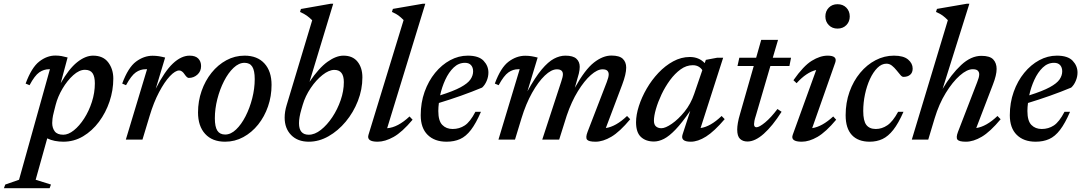

<svg xmlns="http://www.w3.org/2000/svg" viewBox="-110 -730 5662 1004"><path d="M156.5 235 149.5 254H-89.5L-82.5 235L-10.5 210L151 -368H147Q119 -368 95.2 -351.5Q71.5 -335 44.5 -284.5L24 -293Q55 -377 95.2 -408.2Q135.5 -439.5 179.5 -439.5Q196.5 -439.5 211.8 -436.8Q227 -434 243.5 -429.5L207.5 -295Q250 -370 293.2 -404.5Q336.5 -439 376.5 -439Q429.5 -439 456 -403.8Q482.5 -368.5 482.5 -319Q482.5 -258 462.8 -199.2Q443 -140.5 407.5 -93Q372 -45.5 324.5 -17.2Q277 11 221 11Q199 11 177 6.8Q155 2.5 137 -6.5L76.5 210ZM172 -146Q166 -123 164.5 -109Q163 -95 163 -87Q163 -61 176.2 -43.2Q189.5 -25.5 221 -25.5Q247.5 -25.5 276.2 -48.5Q305 -71.5 330 -110.2Q355 -149 370.5 -197Q386 -245 386 -294Q386 -329.5 374 -347.2Q362 -365 334 -365Q304.5 -365 273.2 -337Q242 -309 217 -266.8Q192 -224.5 181 -181.5Z M659 -368H651.5Q624 -368 600.2 -351.5Q576.5 -335 549 -284.5L529 -293Q560 -377 601.2 -407.8Q642.5 -438.5 688 -438.5Q705.5 -438.5 721 -436Q736.5 -433.5 753.5 -429L704.5 -266Q750.5 -357 794.2 -398Q838 -439 881.5 -439Q912 -439 926.8 -423.8Q941.5 -408.5 941.5 -384.5Q941.5 -357 922.2 -339.8Q903 -322.5 877 -322.5Q868 -322.5 855.5 -341Q842 -361.5 827 -361.5Q806.5 -361.5 778.2 -331.5Q750 -301.5 721.8 -248Q693.5 -194.5 672.5 -124L635 0H548Z M1169 -439Q1235.5 -439 1272.8 -398.2Q1310 -357.5 1310 -286Q1310 -227 1291.5 -173.5Q1273 -120 1239.8 -78.5Q1206.5 -37 1162.2 -13Q1118 11 1067 11Q1000 11 962.8 -29.8Q925.5 -70.5 925.5 -142Q925.5 -201 944.2 -254.5Q963 -308 996.2 -349.5Q1029.5 -391 1073.8 -415Q1118 -439 1169 -439ZM1067.5 -26.5Q1097 -26.5 1124.5 -52.8Q1152 -79 1174 -122Q1196 -165 1209 -216Q1222 -267 1222 -316.5Q1222 -361 1209.2 -381.2Q1196.5 -401.5 1168.5 -401.5Q1139 -401.5 1111.2 -375.2Q1083.5 -349 1061.5 -306Q1039.5 -263 1026.5 -212Q1013.5 -161 1013.5 -111.5Q1013.5 -67 1026.5 -46.8Q1039.5 -26.5 1067.5 -26.5Z M1522.5 -624Q1508.5 -638 1494.5 -648Q1480.5 -658 1459 -667.5L1463.5 -683L1619.5 -710.5H1632.5L1508.5 -302Q1557.5 -374.5 1602.5 -406.8Q1647.5 -439 1686 -439Q1734.5 -439 1759.8 -407.2Q1785 -375.5 1785 -325.5Q1785 -262.5 1761.5 -202.2Q1738 -142 1698 -94Q1658 -46 1608 -17.5Q1558 11 1505 11Q1446.5 11 1412.5 -23.8Q1378.5 -58.5 1378.5 -115Q1378.5 -146 1389 -180.5ZM1466 -158Q1453.5 -115.5 1453.5 -85.5Q1453.5 -25.5 1504.5 -25.5Q1536 -25.5 1568.2 -51Q1600.5 -76.5 1627.8 -117.5Q1655 -158.5 1671.5 -206.5Q1688 -254.5 1688 -300.5Q1688 -364.5 1638.5 -364.5Q1610 -364.5 1576.5 -338Q1543 -311.5 1514.8 -269.8Q1486.5 -228 1473 -182Z M2000.5 -625Q1987 -639 1973.8 -648.8Q1960.5 -658.5 1939.5 -667.5L1944.5 -683.5L2101 -710.5H2114L1914.5 -59.5Q1970 -63.5 2031.5 -121L2047.5 -104Q1993 -39 1948.2 -14Q1903.5 11 1864.5 11Q1805.5 11 1817 -25.5Z M2405 -145.5Q2379 -85 2352.8 -50.8Q2326.5 -16.5 2295.8 -2.8Q2265 11 2225 11Q2162.5 11 2126.2 -24.8Q2090 -60.5 2090 -127.5Q2090 -193 2110.2 -249.8Q2130.5 -306.5 2165.2 -349Q2200 -391.5 2244 -415.2Q2288 -439 2336 -439Q2393.5 -439 2418.8 -412.2Q2444 -385.5 2444 -350.5Q2444 -328.5 2434.8 -306.8Q2425.5 -285 2411 -272Q2357 -249.5 2299.8 -229.2Q2242.5 -209 2185 -191.5Q2182 -169.5 2182 -149.5Q2182 -98 2202.8 -76.8Q2223.5 -55.5 2257 -55.5Q2292 -55.5 2320.2 -74Q2348.5 -92.5 2376 -145.5ZM2321.5 -401.5Q2288 -401.5 2262.2 -376.8Q2236.5 -352 2218.5 -313Q2200.5 -274 2191.5 -231.5Q2261.5 -253.5 2298.8 -273.8Q2336 -294 2350 -314.5Q2364 -335 2364 -357Q2364 -377 2353.2 -389.2Q2342.5 -401.5 2321.5 -401.5Z M3185.5 -106.5Q3131 -41 3087 -15Q3043 11 3004 11Q2968.5 11 2959.8 0.2Q2951 -10.5 2962.5 -40.5L3063 -301Q3073 -326.5 3073 -341Q3073 -353 3065.8 -360.2Q3058.5 -367.5 3040.5 -367.5Q3013.5 -367.5 2979.5 -337.5Q2945.5 -307.5 2912 -253.2Q2878.5 -199 2853.5 -125.5L2814 0H2725.5L2824.5 -302.5Q2829 -315.5 2831.2 -325Q2833.5 -334.5 2833.5 -341.5Q2833.5 -367.5 2802 -367.5Q2773 -367.5 2738.8 -334.8Q2704.5 -302 2672.2 -244.5Q2640 -187 2617 -111.5L2583 0H2496.5L2607.5 -368H2600Q2572.5 -368 2548.8 -351.5Q2525 -335 2497.5 -284.5L2477.5 -293Q2508.5 -377 2549.8 -407.8Q2591 -438.5 2636.5 -438.5Q2654 -438.5 2669.2 -436Q2684.5 -433.5 2701.5 -429L2648 -252.5Q2688.5 -326 2722.5 -366.5Q2756.5 -407 2786.8 -423Q2817 -439 2846.5 -439Q2886.5 -439 2904 -423Q2921.5 -407 2921.5 -380.5Q2921.5 -365 2916.8 -345.2Q2912 -325.5 2904 -299.5L2896 -271Q2949 -366.5 2995.8 -403Q3042.5 -439.5 3087 -439.5Q3129.5 -439.5 3147 -422.2Q3164.5 -405 3164.5 -376.5Q3164.5 -342.5 3143.5 -287L3058 -60.5Q3110.5 -68 3169 -123.5Z M3459.5 -27.5 3499.5 -150.5Q3456 -87.5 3422.8 -52.8Q3389.5 -18 3362.2 -4Q3335 10 3309.5 10Q3267 10 3241.5 -13.8Q3216 -37.5 3216 -90.5Q3216 -129.5 3230.8 -175.5Q3245.5 -221.5 3271.8 -266.8Q3298 -312 3333.2 -349.2Q3368.5 -386.5 3410.2 -409.2Q3452 -432 3497 -432Q3545 -432 3575 -400L3581 -417L3639.5 -428H3671.5L3553.5 -60.5Q3605 -67.5 3663.5 -123.5L3679.5 -107Q3625 -43 3582.2 -16Q3539.5 11 3502 11Q3446.5 11 3459.5 -27.5ZM3309.5 -99Q3309.5 -78.5 3320.2 -69Q3331 -59.5 3348.5 -59.5Q3369.5 -59.5 3403.2 -82.8Q3437 -106 3469.8 -146.5Q3502.5 -187 3520 -239L3562.5 -363Q3556.5 -373.5 3543.8 -381.2Q3531 -389 3512.5 -389Q3479 -389 3449 -367.2Q3419 -345.5 3393.5 -310.8Q3368 -276 3349.2 -236.2Q3330.5 -196.5 3320 -160Q3309.5 -123.5 3309.5 -99Z M3843 -127Q3837 -108.5 3835 -98Q3833 -87.5 3833 -81Q3833 -64.5 3845.5 -64.5Q3860.5 -64.5 3891 -89.8Q3921.5 -115 3955.5 -160L3977 -145.5Q3929.5 -71 3884 -30.5Q3838.5 10 3798.5 10Q3774.5 10 3759.8 -3.8Q3745 -17.5 3745 -52.5Q3745 -67 3748.5 -87.8Q3752 -108.5 3760 -135L3831.5 -385H3746.5L3756 -428H3844L3870.5 -521.5H3958.5L3931 -428H4026.5L4018 -385H3918.5Z M4206 -644Q4206 -671.5 4223.8 -689.8Q4241.5 -708 4269.5 -708Q4298 -708 4315.8 -689.8Q4333.5 -671.5 4333.5 -644Q4333.5 -617 4315.8 -598.8Q4298 -580.5 4269.5 -580.5Q4241.5 -580.5 4223.8 -598.8Q4206 -617 4206 -644ZM4035.5 -25.5 4158 -364Q4107 -352 4055.5 -295L4039 -310.5Q4091.5 -385.5 4135 -412.2Q4178.5 -439 4218 -439Q4270.5 -439 4257.5 -402.5L4137 -60Q4189 -67.5 4247 -121L4262.5 -104Q4208.5 -39.5 4164.8 -14.2Q4121 11 4082.5 11Q4022 11 4035.5 -25.5Z M4525.5 -397Q4500 -397 4478 -375Q4456 -353 4439.2 -316.8Q4422.5 -280.5 4413.2 -236.8Q4404 -193 4404 -149.5Q4404 -98 4420.2 -76.8Q4436.5 -55.5 4470 -55.5Q4501.5 -55.5 4530 -74.8Q4558.5 -94 4586.5 -145.5H4614.5Q4588 -85 4561.2 -51Q4534.5 -17 4504.5 -3Q4474.5 11 4438 11Q4377 11 4344.5 -24Q4312 -59 4312 -127.5Q4312 -193 4332.2 -249.8Q4352.5 -306.5 4387.8 -349Q4423 -391.5 4468.5 -415.2Q4514 -439 4564.5 -439Q4614.5 -439 4638.5 -418.8Q4662.5 -398.5 4662.5 -371.5Q4662.5 -350 4649.2 -339Q4636 -328 4615 -328Q4607.5 -327.5 4599 -337.2Q4590.5 -347 4578.5 -362Q4567 -376.5 4554 -386.8Q4541 -397 4525.5 -397Z M4777.5 -111.5 4744 0H4658L4846.5 -624.5Q4833 -638.5 4819.5 -648.5Q4806 -658.5 4784.5 -667.5L4789.5 -683.5L4946 -710.5H4959L4819 -265Q4864 -341.5 4915.8 -389.8Q4967.5 -438 5022 -438Q5066.5 -438 5084 -419Q5101.5 -400 5101.5 -369.5Q5101.5 -337.5 5082 -287.5L4995 -60.5Q5047.5 -68 5106 -123.5L5122.5 -106.5Q5068 -41 5024 -15Q4980 11 4941 11Q4905.5 11 4896.8 0.2Q4888 -10.5 4899.5 -40.5L4999.5 -299.5Q5004.5 -312 5007.5 -322.5Q5010.5 -333 5010.5 -341.5Q5010.5 -353 5003 -360.5Q4995.5 -368 4976.5 -368Q4946.5 -368 4908.8 -334.8Q4871 -301.5 4835.5 -243.8Q4800 -186 4777.5 -111.5Z M5485.5 -145.5Q5459.5 -85 5433.2 -50.8Q5407 -16.5 5376.2 -2.8Q5345.5 11 5305.5 11Q5243 11 5206.8 -24.8Q5170.5 -60.5 5170.5 -127.5Q5170.5 -193 5190.8 -249.8Q5211 -306.5 5245.8 -349Q5280.5 -391.5 5324.5 -415.2Q5368.5 -439 5416.5 -439Q5474 -439 5499.2 -412.2Q5524.5 -385.5 5524.5 -350.5Q5524.5 -328.5 5515.2 -306.8Q5506 -285 5491.5 -272Q5437.5 -249.5 5380.2 -229.2Q5323 -209 5265.5 -191.5Q5262.5 -169.5 5262.5 -149.5Q5262.5 -98 5283.2 -76.8Q5304 -55.5 5337.5 -55.5Q5372.5 -55.5 5400.8 -74Q5429 -92.5 5456.5 -145.5ZM5402 -401.5Q5368.5 -401.5 5342.8 -376.8Q5317 -352 5299 -313Q5281 -274 5272 -231.5Q5342 -253.5 5379.2 -273.8Q5416.5 -294 5430.5 -314.5Q5444.5 -335 5444.5 -357Q5444.5 -377 5433.8 -389.2Q5423 -401.5 5402 -401.5Z"/></svg>

Font: Newsreader Text Medium
Style: Italic
Weight: 500
Italic angle: -17°
Designer: Hugues Gentile
Foundry: Production Type
Version: Version 1.001